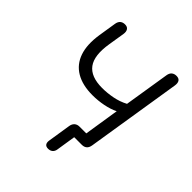

<svg xmlns="http://www.w3.org/2000/svg" viewBox="-233 -864 1181 1181"><g transform="rotate(45 357.0 -274.0)"><path d="M378.3 164Q360.4 164 352.8 153.8Q345.3 143.5 347.7 125.1L371.7 -27.6Q375.1 -47.6 387.5 -58.3Q399.9 -69.1 419.5 -69.1H515.3L472.2 -31.7L514 -297.8Q479.7 -280.6 432.9 -271.2Q386 -261.9 338.7 -261.9Q251.7 -261.9 194.8 -295.5Q138 -329.2 115.7 -394.1Q93.3 -459 107.8 -553.4L126.4 -670.7Q129.8 -691.6 141.9 -701.8Q154 -711.9 173 -711.9Q193.3 -711.9 202 -698.8Q210.8 -685.7 207.4 -663.4L190.2 -557Q171.5 -442.7 211.1 -389Q250.7 -335.3 349.5 -335.3Q394 -335.3 440.4 -344.4Q486.8 -353.5 526.7 -374.8L574 -670.7Q577.4 -691.6 589.5 -701.8Q601.7 -711.9 620.6 -711.9Q641.4 -711.9 649.9 -699.1Q658.4 -686.3 655 -663.4L556 -42.7Q552.6 -21.2 540.5 -10.6Q528.4 0 508.5 0H442.1L422.5 125.1Q420.1 143.5 408.4 153.8Q396.8 164 378.3 164Z"/></g></svg>

Font: Nunito ExtraLight
Style: Italic
Weight: 200
Italic angle: -9°
Designer: Vernon Adams
Foundry: Vernon Adams
Version: Version 3.602